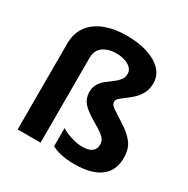

<svg xmlns="http://www.w3.org/2000/svg" viewBox="-173 -918 1058 1081"><g transform="rotate(30 355.5 -377.5)"><path d="M610 -606Q610 -569 596 -542Q582 -515 561 -495Q540 -475 519 -460Q498 -445 484 -432.5Q470 -420 470 -407Q470 -388 493 -372.5Q516 -357 572 -321Q621 -290 648.5 -254Q676 -218 676 -159Q676 -76 618.5 -33Q561 10 451 10Q358 10 303 -21V-139Q326 -123 366.5 -110Q407 -97 441 -97Q480 -97 501.5 -112Q523 -127 523 -157Q523 -175 516 -187.5Q509 -200 489.5 -215Q470 -230 431 -252Q370 -287 346 -316Q322 -345 322 -385Q322 -416 335.5 -438Q349 -460 369.5 -476Q390 -492 410.5 -507Q431 -522 444.5 -539Q458 -556 458 -580Q458 -611 426 -630Q394 -649 347 -649Q295 -649 261 -625Q227 -601 227 -551V0H78V-556Q78 -627 113.5 -673.5Q149 -720 210 -742.5Q271 -765 347 -765Q422 -765 481.5 -746.5Q541 -728 575.5 -692.5Q610 -657 610 -606Z"/></g></svg>

Font: Noto Sans Ol Chiki
Style: Bold
Weight: 700
Designer: Monotype Design Team, Lewis McGuffie
Foundry: Monotype Imaging Inc.
Version: Version 2.003; ttfautohint (v1.8.4.7-5d5b)